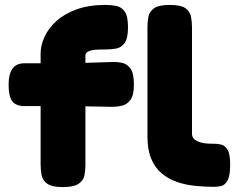

<svg xmlns="http://www.w3.org/2000/svg" viewBox="-20 -750 965 780"><path d="M235 10Q191 10 172 -3.5Q153 -17 149 -38.5Q145 -60 145 -82V-533Q145 -565 160.5 -599.5Q176 -634 208 -663.5Q240 -693 290 -711.5Q340 -730 409 -730Q431 -730 452 -726Q473 -722 486.5 -703.5Q500 -685 500 -639Q500 -594 486 -575Q472 -556 451 -552.5Q430 -549 408 -549Q392 -549 377.5 -548.5Q363 -548 352 -545.5Q341 -543 334 -538Q327 -533 327 -525V-80Q327 -58 323 -37.5Q319 -17 299.5 -3.5Q280 10 235 10ZM79 -493H271L434 -498Q456 -499 476.5 -494.5Q497 -490 510.5 -471Q524 -452 524 -406Q524 -364 510.5 -345Q497 -326 476.5 -321Q456 -316 433 -316L281 -319H75Q41 -321 28 -341Q15 -361 15 -407Q15 -450 31 -471.5Q47 -493 79 -493ZM851 9Q812 9 772.5 5Q733 1 698.5 -11Q664 -23 637 -45.5Q610 -68 594.5 -104.5Q579 -141 579 -196V-639Q579 -662 583 -682.5Q587 -703 606 -716.5Q625 -730 670 -730Q715 -730 733.5 -716.5Q752 -703 756 -682Q760 -661 760 -638V-207Q760 -192 770.5 -183.5Q781 -175 796.5 -171Q812 -167 827 -166.5Q842 -166 852 -166Q865 -166 879.5 -162.5Q894 -159 904.5 -141.5Q915 -124 915 -81Q915 -36 904.5 -17Q894 2 879 5.5Q864 9 851 9Z"/></svg>

Font: Fredoka SemiExpanded
Style: Bold
Weight: 700
Width: 6
Designer: Ben Nathan
Foundry: Milena B. Brandão, Ben Nathan
Version: Version 2.001